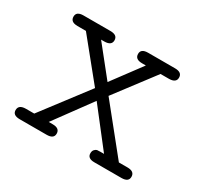

<svg xmlns="http://www.w3.org/2000/svg" viewBox="-129 -787 1017 963"><g transform="rotate(30 379.0 -305.5)"><path d="M42 -29.8Q42 -60.5 83 -61H131.8L332 -324.2L148.9 -549.8H100.1Q59.1 -549.8 59.1 -581.1Q59.1 -610.8 100.1 -610.8H255.9Q296.9 -610.8 296.9 -580.1Q296.9 -550.3 255.9 -549.8H236.8L371.1 -381.8L496.1 -549.8H474.1Q433.1 -549.8 433.1 -581.1Q433.1 -610.8 474.1 -610.8H629.9Q670.9 -610.8 670.9 -580.1Q670.9 -550.3 629.9 -549.8H581.1L410.2 -324.2L622.1 -61H671.9Q712.9 -61 712.9 -29.8Q712.9 0 671.9 0H515.1Q475.1 0 475.1 -29.8Q475.1 -43.9 482.7 -51.5Q490.2 -59.1 496.6 -60.1Q502.9 -61 515.1 -61H536.1L371.1 -272.9L215.8 -61H238.8Q279.8 -61 279.8 -29.8Q279.8 0 238.8 0H83Q42 0 42 -29.8Z"/></g></svg>

Font: CMU Typewriter Text Variable Width
Style: Medium
Weight: 500
Version: Version 0.7.0